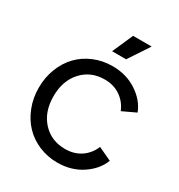

<svg xmlns="http://www.w3.org/2000/svg" viewBox="-231 -1162 1238 1327"><g transform="rotate(30 388.5 -498.5)"><path d="M368.2 -844.2 440.9 -1008.8H588.9L480 -844.2ZM423.8 12.2Q345.7 12.2 277.1 -16.8Q208.5 -45.9 159.9 -96.7Q111.3 -147.5 83.3 -219.2Q55.2 -291 55.2 -373Q55.2 -455.1 83 -526.6Q110.8 -598.1 159.4 -648.7Q208 -699.2 276.6 -728Q345.2 -756.8 423.8 -756.8Q535.2 -756.8 618.9 -701.2Q702.6 -645.5 732.9 -564.9L627 -515.1Q602.1 -576.7 548.8 -613.3Q495.6 -649.9 423.8 -649.9Q312.5 -649.9 242.7 -573.2Q172.9 -496.6 172.9 -373Q172.9 -249 242.7 -172.6Q312.5 -96.2 423.8 -96.2Q496.1 -96.2 549.1 -132.3Q602.1 -168.5 627 -230L732.9 -180.2Q702.6 -99.6 618.9 -43.7Q535.2 12.2 423.8 12.2Z"/></g></svg>

Font: Plus Jakarta Sans SemiBold
Style: Regular
Weight: 600
Designer: Gumpita Rahayu
Foundry: Tokotype
Version: Version 2.006